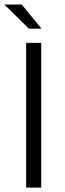

<svg xmlns="http://www.w3.org/2000/svg" viewBox="-29 -852 297 872"><path d="M89.8 0V-657.2H158.2V0ZM102.5 -721.7 -9.3 -831.5H69.8L159.7 -721.7Z"/></svg>

Font: Varta Light Light
Style: Regular
Weight: 300
Version: Version 1.004